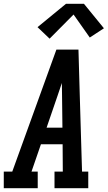

<svg xmlns="http://www.w3.org/2000/svg" viewBox="-42 -998 571 1018"><path d="M-22 0V-88H23L257 -735H374L381 -490L393 -88H426V0H247V-88H291L290 -233H175L125 -88H158V0ZM205 -321H289L287 -490Q287 -507 286.5 -524Q286 -541 286 -558Q280 -541 274.5 -524Q269 -507 263 -490ZM221 -793 157 -854 308 -978H403L509 -848L434 -799L348 -921Z"/></svg>

Font: Iosevka Slab Semibold Oblique
Style: Regular
Weight: 600
Italic angle: -9°
Monospace: yes
Designer: Belleve Invis
Foundry: Belleve Invis
Version: Version 11.1.1; ttfautohint (v1.8.3)